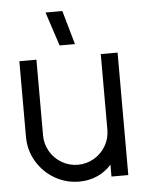

<svg xmlns="http://www.w3.org/2000/svg" viewBox="-51 -728 589 773"><g transform="rotate(-5 243.5 -341.0)"><path d="M40 -194V-500H109V-194Q109 -159 126.5 -129Q144 -99 174 -81.5Q204 -64 239 -64Q274 -64 304 -81.5Q334 -99 351.5 -129Q369 -159 369 -194V-500H437V-5H369V-53Q344 -25 310.5 -10.5Q277 4 239 4Q185 4 139.5 -22.5Q94 -49 67 -94.5Q40 -140 40 -194ZM269 -549H207L162 -686H230Z"/></g></svg>

Font: Sulphur Point
Style: Regular
Weight: 400
Designer: Noponies / Dale Sattler
Foundry: Noponies
Version: Version 1.000; ttfautohint (v1.8)